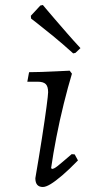

<svg xmlns="http://www.w3.org/2000/svg" viewBox="-20 -734 358 766"><path d="M103 -671 141 -712 151 -714Q151 -714 164 -698.5Q177 -683 199 -657.5Q221 -632 247.5 -601.5Q274 -571 301 -542L281 -523L272 -521Q230 -559 191.5 -590.5Q153 -622 128.5 -641Q104 -660 104 -660ZM187 -60Q195 -60 209 -71Q223 -82 266 -119L278 -118L291 -94Q256 -58 228.5 -34.5Q201 -11 182 0.5Q163 12 151 12Q121 12 121 -23Q136 -110 147.5 -184Q159 -258 165.5 -307Q172 -356 172 -366Q172 -389 162.5 -398.5Q153 -408 130 -408H89L96 -446Q117 -446 146 -447Q175 -448 205 -449.5Q235 -451 258 -452L267 -440Q251 -387 234.5 -320.5Q218 -254 205 -187Q192 -120 184 -64Z"/></svg>

Font: Alegreya
Style: Italic
Weight: 400
Italic angle: -7°
Designer: Juan Pablo del Peral
Foundry: Huerta Tipografica
Version: Version 2.009